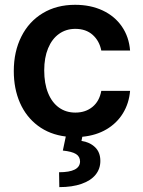

<svg xmlns="http://www.w3.org/2000/svg" viewBox="-20 -557 593 795"><path d="M291 -537.1Q355 -537.1 405 -513.7Q455.1 -490.2 484.6 -447.3Q514.2 -404.3 518.6 -347.7H399.4Q391.6 -387.7 363.8 -412.6Q335.9 -437.5 292 -437.5Q253.4 -437.5 224.4 -416.7Q195.3 -396 179.2 -357.2Q163.1 -318.4 163.1 -265.6Q163.1 -211.4 179 -172.1Q194.8 -132.8 223.9 -111.8Q252.9 -90.8 292 -90.8Q334 -90.8 362.8 -114.3Q391.6 -137.7 399.4 -180.7H518.6Q514.2 -128.9 489 -87.9Q463.9 -46.9 420.9 -21.5Q377.9 3.9 320.8 9.3L317.4 26.4Q352.1 31.7 373.8 52.7Q395.5 73.7 395.5 109.4Q395.5 142.1 375.7 166.5Q356 190.9 317.6 204.3Q279.3 217.8 225.6 217.8L224.6 156.2Q310.1 156.2 311.5 112.3Q311.5 91.3 294.7 80.8Q277.8 70.3 240.2 66.4L252.4 8.3Q185.5 0 137 -36.4Q88.4 -72.8 62.7 -131.1Q37.1 -189.5 37.1 -262.7Q37.1 -343.3 68.4 -405.5Q99.6 -467.8 157 -502.4Q214.4 -537.1 291 -537.1Z"/></svg>

Font: Pretendard JP SemiBold
Style: Regular
Weight: 600
Designer: Base glyphs from Inter by Rasmus Andersson; Hangeul glyphs from Noto Sans CJK(Source Han Sans) by Jang Soo-young and Kan
Foundry: Kil Hyung-jin
Version: Version 1.309